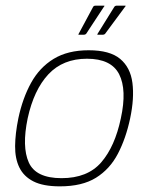

<svg xmlns="http://www.w3.org/2000/svg" viewBox="-20 -655 526 680"><path d="M192 5Q133 5 98.5 -12.5Q64 -30 48.5 -62Q33 -94 33.5 -138Q34 -182 45 -236Q60 -307 90 -361.5Q120 -416 170 -446.5Q220 -477 294 -477Q369 -477 405.5 -446.5Q442 -416 449 -361.5Q456 -307 441 -236Q426 -165 397.5 -110.5Q369 -56 320 -25.5Q271 5 192 5ZM198 -24Q290 -24 338.5 -80Q387 -136 408 -236Q430 -337 402 -392Q374 -447 288 -447Q203 -447 151.5 -392Q100 -337 78 -236Q57 -135 82 -79.5Q107 -24 198 -24ZM285 -535Q284 -534 282 -533Q280 -532 278 -532H260Q257 -532 257.5 -533.5Q258 -535 259 -536L310 -631Q312 -634 314.5 -634.5Q317 -635 319 -635H348Q350 -635 350 -634Q350 -633 348 -631ZM352 -535Q351 -534 349 -533Q347 -532 345 -532H327Q324 -532 324.5 -533.5Q325 -535 326 -536L385 -631Q388 -635 394 -635H423Q425 -635 425 -634Q425 -633 423 -631Z"/></svg>

Font: Glory Thin
Style: Italic
Weight: 100
Italic angle: -12°
Designer: Robert Leuschke
Foundry: Robert Leuschke
Version: Version 1.011